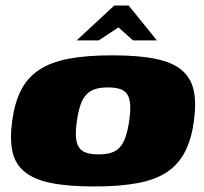

<svg xmlns="http://www.w3.org/2000/svg" viewBox="-20 -667 737 694"><path d="M320 7Q226 7 164.5 -5.5Q103 -18 69 -46Q35 -74 25 -119Q15 -164 24 -230Q33 -296 56 -341Q79 -386 120.5 -414Q162 -442 227 -454.5Q292 -467 386 -467Q480 -467 541.5 -454.5Q603 -442 636.5 -414Q670 -386 680 -341Q690 -296 681 -230Q672 -164 649 -119Q626 -74 585 -46Q544 -18 479 -5.5Q414 7 320 7ZM336 -109Q363 -109 382 -115Q401 -121 413.5 -135Q426 -149 434 -172.5Q442 -196 447 -230Q452 -265 450.5 -288Q449 -311 440.5 -325Q432 -339 414.5 -345Q397 -351 370 -351Q343 -351 324 -345Q305 -339 292 -325Q279 -311 271 -288Q263 -265 258 -230Q253 -196 254.5 -172.5Q256 -149 265 -135Q274 -121 291.5 -115Q309 -109 336 -109ZM257 -521 393 -647H445L547 -521H461L408 -568L337 -521Z"/></svg>

Font: Genos Thin Black
Style: Italic
Weight: 900
Italic angle: -8°
Version: Version 1.010